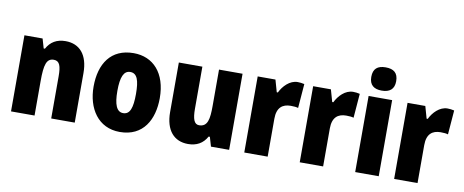

<svg xmlns="http://www.w3.org/2000/svg" viewBox="-67 -1070 3320 1374"><g transform="rotate(10 1593.0 -383.0)"><path d="M353 -563C289 -563 244 -536 216 -484H207L187 -553H55V0H226V-250C226 -370 240 -417 293 -417C336 -417 347 -379 347 -306V0H518V-360C518 -493 455 -563 353 -563Z M1087 -278C1087 -460 990 -563 848 -563C683 -563 606 -444 606 -278C606 -120 688 10 846 10C1017 10 1087 -123 1087 -278ZM779 -277C779 -378 800 -426 847 -426C897 -426 914 -377 914 -278C914 -178 897 -127 847 -127C799 -127 779 -179 779 -277Z M1640 -553H1469V-289C1469 -194 1460 -136 1397 -136C1361 -136 1348 -174 1348 -248V-553H1177V-193C1177 -60 1241 10 1342 10C1404 10 1450 -15 1479 -68H1488L1508 0H1640Z M2039 -563C1982 -563 1935 -513 1912 -465H1904L1879 -553H1750V0H1920V-276C1920 -357 1960 -387 2020 -387C2045 -387 2061 -385 2074 -381L2088 -557C2071 -561 2055 -563 2039 -563Z M2442 -563C2385 -563 2338 -513 2315 -465H2307L2282 -553H2153V0H2323V-276C2323 -357 2363 -387 2423 -387C2448 -387 2464 -385 2477 -381L2491 -557C2474 -561 2458 -563 2442 -563Z M2641 -776C2583 -776 2551 -751 2551 -691C2551 -632 2585 -607 2641 -607C2698 -607 2732 -632 2732 -691C2732 -751 2700 -776 2641 -776ZM2727 -553H2556V0H2727Z M3128 -563C3071 -563 3024 -513 3001 -465H2993L2968 -553H2839V0H3009V-276C3009 -357 3049 -387 3109 -387C3134 -387 3150 -385 3163 -381L3177 -557C3160 -561 3144 -563 3128 -563Z"/></g></svg>

Font: Noto Sans Hebrew Condensed Black
Style: Regular
Weight: 900
Width: 3
Designer: Monotype Design Team
Foundry: Monotype Imaging Inc.
Version: Version 2.004